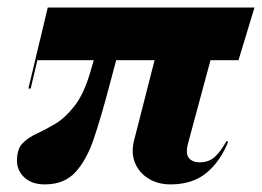

<svg xmlns="http://www.w3.org/2000/svg" viewBox="-20 -480 696 510"><path d="M99.1 9.8Q64.7 9.8 44.9 -8.5Q25.1 -26.9 25.1 -53Q25.1 -84 39.7 -99.1Q54.2 -114.3 77.3 -124.8Q100.3 -135.3 127 -151.2Q153.6 -167.2 178.2 -198.9Q202.9 -230.5 220 -288.8L229 -320.1H79.3L61.5 -244.9H55.4L106.9 -460H656L613.5 -320.1H539.1L479.5 -99.1Q472.2 -71.3 481.9 -60.1Q491.7 -48.8 509.5 -48.8Q535.9 -48.8 551.9 -64.5Q567.9 -80.1 582 -106L585.9 -103Q564.9 -50.8 528.1 -20.5Q491.2 9.8 432.9 9.8Q399.4 9.8 374.5 -5.6Q349.6 -21 338.7 -47.2Q327.9 -73.5 335.9 -106L390.6 -320.1H288.6L268.1 -243.2Q248.5 -169.2 229.4 -112.2Q210.2 -55.2 180.4 -22.7Q150.6 9.8 99.1 9.8Z"/></svg>

Font: Bodoni* 36
Style: Bold Italic
Weight: 700
Italic angle: -13°
Version: Version 2.000; ttfautohint (v1.8.1)